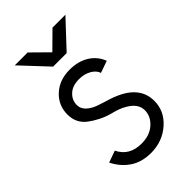

<svg xmlns="http://www.w3.org/2000/svg" viewBox="-217 -776 863 863"><g transform="rotate(-45 214.5 -344.0)"><path d="M54 -700 172 -574H258L376 -700H294L215 -622L136 -700ZM361 -422Q345 -464 307 -488Q268 -512 215 -512Q149 -512 107 -473Q65 -434 65 -376Q65 -322 106 -290Q127 -274 153.5 -260.5Q180 -247 211 -239Q231 -234 247 -228Q263 -222 276 -214Q325 -186 325 -144Q325 -105 292 -76Q260 -48 209 -48Q131 -48 101 -111L45 -91Q68 -44 109 -16Q150 12 209 12Q282 12 334 -34Q385 -79 385 -144Q385 -198 347 -236Q309 -274 227 -297Q211 -302 197.5 -306.5Q184 -311 173 -316Q125 -340 125 -376Q125 -408 149 -430Q172 -452 215 -452Q247 -452 272 -438Q297 -424 304 -402Z"/></g></svg>

Font: Unageo
Style: Light
Weight: 300
Designer: Richard Sepsi
Foundry: Richard Sepsi
Version: Version 2.000